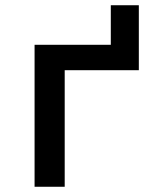

<svg xmlns="http://www.w3.org/2000/svg" viewBox="-20 -713 603 733"><path d="M112 0V-542H403V-693H510V-445H227V0Z"/></svg>

Font: Noto Sans Mono SemiCondensed SemiBold
Style: Regular
Weight: 600
Width: 4
Designer: Monotype Design Team
Foundry: Monotype Imaging Inc.
Version: Version 2.014; ttfautohint (v1.8.4.7-5d5b)